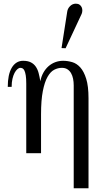

<svg xmlns="http://www.w3.org/2000/svg" viewBox="-20 -829 566 1039"><path d="M459 189.9V-296.9Q459 -362.8 446.5 -402.6Q434.1 -442.4 414.6 -464.1Q395 -485.8 370.4 -492.9Q345.7 -500 321.8 -500Q298.8 -500 278.8 -492.4Q258.8 -484.9 242.4 -470.5Q226.1 -456.1 214.6 -435.5Q203.1 -415 198.2 -389.2Q194.3 -413.6 189 -433.8Q183.6 -454.1 173.3 -468.8Q163.1 -483.4 146.7 -491.7Q130.4 -500 105 -500Q85 -500 69.6 -490.2Q54.2 -480.5 43.5 -462.2Q32.7 -443.8 27.3 -417.7Q22 -391.6 22 -358.9H43Q43 -383.3 47.4 -402.3Q51.8 -421.4 58.8 -434.6Q65.9 -447.8 74.2 -454.8Q82.5 -461.9 89.8 -461.9Q96.2 -461.9 102.1 -459Q107.9 -456.1 112.3 -446.8Q116.7 -437.5 119.4 -420.7Q122.1 -403.8 122.1 -376V0H202.1V-210Q202.1 -286.6 211.7 -335.7Q221.2 -384.8 237.1 -412.8Q252.9 -440.9 273.2 -451.4Q293.5 -461.9 314.9 -461.9Q332.5 -461.9 344.7 -454.1Q356.9 -446.3 364.5 -433.1Q372.1 -419.9 375.5 -402.8Q378.9 -385.7 378.9 -367.2V189.9ZM421.9 -753.9Q425.3 -762.2 425.5 -771.7Q425.8 -781.2 422.1 -789.6Q418.5 -797.9 410.6 -803.5Q402.8 -809.1 390.6 -809.1Q372.6 -809.1 359.4 -796.1Q346.2 -783.2 343.8 -766.1L313 -568.8L335 -567.9Z"/></svg>

Font: Galatia SIL
Style: Regular
Weight: 400
Designer: Development by SIL's NRSI team
Version: Version 2.1